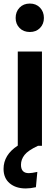

<svg xmlns="http://www.w3.org/2000/svg" viewBox="-49 -820 308 1080"><path d="M39 -719Q39 -754 61 -777Q83 -800 119 -800Q154 -800 176 -777Q198 -754 198 -719Q198 -685 176 -662.5Q154 -640 119 -640Q83 -640 61 -662.5Q39 -685 39 -719ZM51 -530H187V0H165Q109 26 89 51.5Q69 77 69 107Q69 154 113 154Q129 154 161 147L153 233Q122 240 96 240Q40 240 5.5 211Q-29 182 -29 130Q-29 51 51 -1Z"/></svg>

Font: Fira Sans Extra Condensed SemiBold
Style: Regular
Weight: 600
Width: 1
Designer: Carrois Corporate & Edenspiekermann AG
Foundry: Carrois Corporate GbR & Edenspiekermann AG
Version: Version 4.203